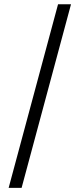

<svg xmlns="http://www.w3.org/2000/svg" viewBox="-20 -782 378 911"><path d="M316.9 -761.7 82.5 109.4H21L255.4 -761.7Z"/></svg>

Font: Inter 18pt Light
Style: Regular
Weight: 300
Designer: Rasmus Andersson
Foundry: rsms
Version: Version 4.001;git-66647c0bb